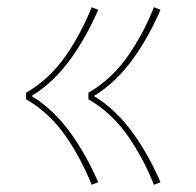

<svg xmlns="http://www.w3.org/2000/svg" viewBox="-20 -605 540 530"><path d="M405 -95Q391 -130 373 -164Q355 -198 333.5 -229Q312 -260 284.5 -286Q257 -312 224 -331V-349Q257 -368 284.5 -394Q312 -420 333.5 -451Q355 -482 373 -516Q391 -550 405 -585L423 -578Q408 -543 389.5 -509.5Q371 -476 349 -445Q327 -414 299.5 -387Q272 -360 239 -340Q272 -320 299.5 -293Q327 -266 349 -235Q371 -204 389.5 -170.5Q408 -137 423 -102ZM233 -95Q219 -130 201 -164Q183 -198 161.5 -229Q140 -260 112.5 -286Q85 -312 52 -331V-349Q85 -368 112.5 -394Q140 -420 161.5 -451Q183 -482 201 -516Q219 -550 233 -585L251 -578Q236 -543 217.5 -509.5Q199 -476 177 -445Q155 -414 127.5 -387Q100 -360 67 -340Q100 -320 127.5 -293Q155 -266 177 -235Q199 -204 217.5 -170.5Q236 -137 251 -102Z"/></svg>

Font: Iosevka Slab Thin
Style: Regular
Weight: 100
Monospace: yes
Designer: Belleve Invis
Foundry: Belleve Invis
Version: Version 11.1.0; ttfautohint (v1.8.3)